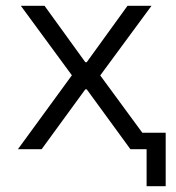

<svg xmlns="http://www.w3.org/2000/svg" viewBox="-20 -516 610 664"><path d="M487 128V0H453V-57H553V128ZM42 0 242 -274 243 -236 52 -496H134L275 -301H280L421 -496H504L314 -238L315 -271L514 0H431L280 -207H275L124 0Z"/></svg>

Font: Nunito Sans 6pt Light
Style: Regular
Weight: 300
Version: Version 3.101;gftools[0.9.27]